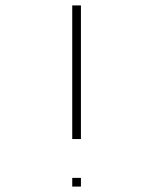

<svg xmlns="http://www.w3.org/2000/svg" viewBox="-20 -687 562 707"><path d="M246 -667H278V-175H246ZM246 -32H278V0H246Z"/></svg>

Font: Zector
Style: Regular
Weight: 400
Designer: GGBot
Version: 0.72